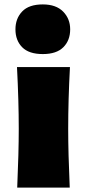

<svg xmlns="http://www.w3.org/2000/svg" viewBox="-20 -850 388 870"><path d="M50 -717Q50 -766 80.5 -798Q111 -830 174 -830Q234 -830 266 -797.5Q298 -765 298 -717Q298 -667 267 -636Q236 -605 174 -605Q111 -605 80.5 -636Q50 -667 50 -717ZM58 0Q65 -161 65 -266Q65 -391 57 -546H297Q289 -397 289 -266Q289 -156 296 0Z"/></svg>

Font: Dela Gothic One
Style: Regular
Weight: 400
Designer: aratakana
Foundry: aratakana
Version: Version 1.004